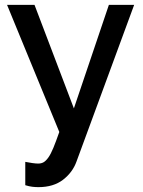

<svg xmlns="http://www.w3.org/2000/svg" viewBox="-20 -543 587 790"><path d="M84 123Q99 126 113.5 128Q128 130 137 130Q150 130 159.5 124.5Q169 119 179 105Q189 91 199.5 65.5Q210 40 224 0L9 -523H122L284 -97L428 -523H532L295 121Q279 166 239.5 196.5Q200 227 138 227Q126 227 113 225.5Q100 224 84 219Z"/></svg>

Font: IngvarSans
Style: Regular
Weight: 600
Version: Version 3.000